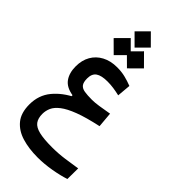

<svg xmlns="http://www.w3.org/2000/svg" viewBox="-332 -864 1251 1251"><g transform="rotate(45 293.0 -238.5)"><path d="M306.6 313.5Q226.1 313.5 162.6 294.2Q99.1 274.9 62 230Q24.9 185.1 24.9 106.9Q24.9 21.5 75 -39.1Q125 -99.6 206.5 -138.2L208 -115.7L181.6 -120.1V-134.3Q118.2 -144.5 90.6 -183.1Q63 -221.7 63 -282.2Q63 -338.4 86.9 -380.1Q110.8 -421.9 155 -445.3Q199.2 -468.8 258.3 -468.8Q299.8 -468.8 333.5 -460.4Q367.2 -452.1 400.9 -439L392.6 -344.2Q362.8 -351.1 335.7 -355Q308.6 -358.9 279.8 -358.9Q224.1 -358.9 197.8 -340.6Q171.4 -322.3 171.4 -278.8Q171.4 -244.1 183.8 -227.8Q196.3 -211.4 223.1 -207Q250 -202.6 291.5 -202.6Q318.4 -202.6 353.8 -208Q389.2 -213.4 439.5 -222.2L448.7 -116.2Q346.7 -94.2 283.4 -70.1Q220.2 -45.9 186.5 -19.8Q152.8 6.3 140.6 33.9Q128.4 61.5 128.4 90.8Q128.4 131.3 146.2 155.3Q164.1 179.2 207.3 189.7Q250.5 200.2 326.2 200.2Q384.8 200.2 440.4 192.4Q496.1 184.6 544.9 176.8L543.9 275.4Q497.6 291 433.1 302.2Q368.7 313.5 306.6 313.5ZM248 -639.6 173.3 -714.4 248 -789.6 322.8 -714.4ZM308.6 -508.8 230 -586.9 308.6 -666 387.2 -586.9ZM186.5 -508.8 107.9 -586.9 186.5 -666 265.1 -586.9Z"/></g></svg>

Font: Cascadia Mono Medium
Style: Regular
Weight: 500
Monospace: yes
Designer: Aaron Bell
Foundry: Saja Typeworks
Version: Version 2407.024